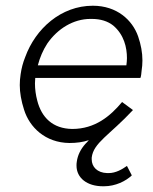

<svg xmlns="http://www.w3.org/2000/svg" viewBox="-20 -490 535 670"><path d="M423 89C406 101 384 114 359 114C357 114 356 114 354 114C319 113 300 92 300 66C300 64 300 62 300 60C306 8 362 -18 444 -106L406 -134C365 -85 312 -40 232 -40C164 -41 125 -80 110 -139C105 -158 102 -178 102 -199C102 -205 103 -212 103 -218H470C473 -226 473 -234 474 -242C476 -255 477 -267 477 -279C477 -306 472 -334 462 -363C442 -420 388 -470 304 -470C193 -470 104 -390 68 -291C60 -271 55 -252 52 -231C50 -218 49 -206 49 -193C49 -167 54 -138 64 -107C83 -46 138 8 222 9C247 9 270 6 290 -1C286 4 282 8 278 12C261 31 251 52 248 74C247 79 247 84 247 88C247 131 284 160 339 160C341 160 342 160 343 160C383 160 419 142 440 122ZM112 -262C119 -289 130 -315 145 -338C181 -390 236 -424 296 -424C297 -424 299 -424 300 -424C331 -424 356 -416 375 -401C413 -369 423 -324 423 -287C423 -279 422 -270 421 -262Z"/></svg>

Font: Jost Light
Style: Italic
Weight: 300
Italic angle: -5°
Version: Version 3.710